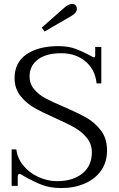

<svg xmlns="http://www.w3.org/2000/svg" viewBox="-20 -944 603 974"><path d="M192 -804 305 -904Q328 -924 345 -924Q357 -924 363.5 -917Q370 -910 370 -899Q370 -879 342 -863L206 -784ZM104 -49Q85 -62 79 -62Q70 -62 70 -45V-1H39V-186H63Q68 -141 98.5 -104Q129 -67 175 -46Q221 -25 269 -25Q350 -25 398 -64Q446 -103 446 -171Q446 -213 421 -244Q396 -275 359.5 -296Q323 -317 260 -345Q192 -375 151.5 -398.5Q111 -422 82.5 -459Q54 -496 54 -548Q54 -627 114.5 -668.5Q175 -710 276 -710Q326 -710 362.5 -696.5Q399 -683 436 -663Q453 -653 456 -653Q463 -653 463 -664V-706H494V-521H470Q463 -591 413.5 -632.5Q364 -674 291 -674Q214 -674 172 -642Q130 -610 130 -556Q130 -519 153 -491.5Q176 -464 210.5 -445.5Q245 -427 304 -402Q376 -371 419 -346.5Q462 -322 492.5 -281.5Q523 -241 523 -181Q523 -122 493 -79Q463 -36 410 -13Q357 10 291 10Q234 10 192 -6.5Q150 -23 104 -49Z"/></svg>

Font: Taviraj Light
Style: Regular
Weight: 300
Designer: Katatrad Team
Foundry: CadsonDemak
Version: Version 1.001